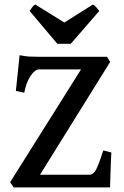

<svg xmlns="http://www.w3.org/2000/svg" viewBox="-20 -812 536 832"><path d="M462.4 -151.4Q461.4 -131.8 460.2 -103Q459 -74.2 458.3 -45.9Q457.5 -17.6 457 0H39.1L23.9 -22.5L331.1 -511.2H147Q132.3 -511.2 113.3 -484.1Q94.2 -457 85 -410.2L48.8 -418L64.9 -572.8Q89.4 -567.9 106.4 -566.9Q123.5 -565.9 149.9 -565.9H443.8L457.5 -543.9L153.3 -54.7H366.2Q385.3 -54.7 397.7 -79.8Q410.2 -105 427.7 -160.2ZM286.6 -622.1H228.5L108.4 -764.6Q113.8 -772.9 119.6 -780.8Q125.5 -788.6 132.8 -792.5L258.8 -714.4L382.8 -792.5Q390.1 -788.6 397 -780.8Q403.8 -772.9 410.2 -764.6Z"/></svg>

Font: Dai Banna SIL Medium
Style: Regular
Weight: 500
Designer: Victor Gaultney
Foundry: SIL International
Version: Version 4.000